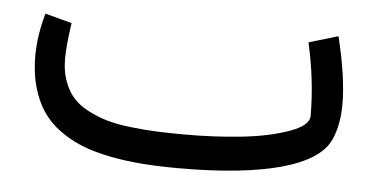

<svg xmlns="http://www.w3.org/2000/svg" viewBox="-36 -435 968 495"><g transform="rotate(5 447.5 -187.5)"><path d="M449.7 -87.9Q525.9 -87.9 595.2 -95.2Q664.6 -102.5 716.3 -120.6Q768.1 -138.7 768.1 -164.1Q768.1 -255.4 746.1 -352.5L821.8 -375Q847.2 -271 847.2 -201.2Q847.2 -147.5 829.6 -108.4Q804.7 -54.7 705.1 -27.3Q605.5 0 442.9 0Q390.6 0 347.7 -3.2Q304.7 -6.3 263.2 -14.4Q221.7 -22.5 189.7 -35.2Q157.7 -47.9 130.4 -67.9Q103 -87.9 85.2 -114.5Q67.4 -141.1 57.4 -177Q47.4 -212.9 47.4 -257.3Q47.9 -310.1 64 -367.2L133.3 -348.6Q124.5 -288.6 124.5 -256.3Q124.5 -224.6 133.3 -199.5Q142.1 -174.3 157 -157Q171.9 -139.6 196 -127Q220.2 -114.3 245.8 -106.7Q271.5 -99.1 306.9 -95Q342.3 -90.8 374.8 -89.4Q407.2 -87.9 449.7 -87.9Z"/></g></svg>

Font: Samim FD-WOL
Style: FD-WOL
Weight: 400
Foundry: DejaVu fonts team - Redesigned by Saber Rastikerdar
Version: Version 4.0.0